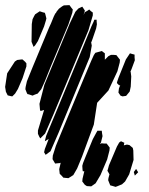

<svg xmlns="http://www.w3.org/2000/svg" viewBox="-30 -720 582 749"><path d="M237 -625 167 -458 145 -403 131 -372 117 -355 106 -351 97 -347 82 -352 77 -353 74 -359 69 -372 70 -381 75 -403 96 -455 160 -609 163 -616 169 -629 180 -656 186 -668 188 -669 191 -675 200 -686 212 -695 219 -699 241 -700 249 -689 254 -683 252 -670ZM315 -602 179 -275 146 -199 127 -180 123 -187 118 -198V-211L142 -291L128 -287L126 -292L124 -315L143 -389L242 -628L264 -674L276 -687L291 -694L297 -685L301 -679L299 -670L296 -663L297 -664L302 -673L311 -678L318 -683L324 -677L332 -671V-660ZM94 -626 97 -645 103 -657 107 -664 125 -676 137 -672 145 -670 147 -664 151 -648 149 -640 142 -617 118 -560 107 -543 101 -537 99 -542 93 -557ZM320 -497 198 -201 167 -130 148 -116 142 -126 145 -139 160 -178 145 -169 146 -174 150 -190 185 -274 298 -547 327 -618 335 -635 338 -643H347V-637L348 -625L345 -609L331 -568L325 -552L326 -553L328 -542ZM428 -442 393 -367 349 -319 336 -234 290 -109 271 -63 256 -37 237 -25 226 -26 217 -27 211 -34 203 -42 201 -60 207 -86 205 -84 194 -83 185 -82 181 -89 175 -99 176 -113 188 -151 206 -195 299 -419 326 -483 336 -505 342 -514 367 -521 379 -512V-500V-489V-487L393 -501L403 -506H413L424 -505L431 -496L438 -487L437 -476ZM480 -382 476 -363 467 -352 462 -346 448 -344 440 -347 432 -359 434 -375 439 -388 435 -387 426 -396 427 -401 432 -416 461 -488 473 -506 477 -512 487 -509 495 -507V-496L496 -485L483 -450L479 -441L480 -438L482 -422ZM58 -415 40 -373 29 -355 18 -344 12 -345 0 -348 -7 -362 -10 -381 -2 -434 28 -480 37 -486 53 -488H58L68 -479L73 -473V-461ZM364 -165 360 -158 366 -161 377 -160H386L393 -151L398 -144L397 -133L388 -98L362 -37L343 -5L326 7L309 6L301 1L291 -12L292 -23L299 -52H298H293L292 -58L291 -73L294 -84L304 -109L332 -177L345 -201L350 -210H359H367L368 -201L370 -189ZM491 -96 474 -40 458 -12 446 -1 429 6 421 9 411 6 400 3 398 -2 392 -17 393 -25 397 -40 393 -47 389 -54 391 -60 395 -75 426 -148 435 -164 442 -169 455 -163 453 -153 465 -156 475 -154 488 -143 490 -133ZM492 -49 501 -61 504 -56 509 -48 496 -35Z"/></svg>

Font: Rubik Marker Hatch
Style: Regular
Weight: 400
Designer: Hubert and Fischer, NaN
Foundry: Hubert & Fischer, NaN
Version: Version 2.200